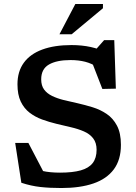

<svg xmlns="http://www.w3.org/2000/svg" viewBox="-20 -936 687 967"><path d="M528.5 -666.5 454 -677 504.5 -734H555.5L563.5 -489.5L495.5 -488L439 -633.5L472 -596.5Q442 -616.5 408.8 -625Q375.5 -633.5 335 -633.5Q265.5 -633.5 226.5 -611Q187.5 -588.5 187.5 -536.5Q187.5 -505 202 -485.2Q216.5 -465.5 242 -453Q267.5 -440.5 300.5 -432.2Q333.5 -424 371 -416Q408 -407.5 446.5 -395.8Q485 -384 517.2 -362.2Q549.5 -340.5 569.2 -303Q589 -265.5 589 -206.5Q589 -131 553.2 -83Q517.5 -35 450.5 -12Q383.5 11 289.5 11Q230.5 11 183.2 5.8Q136 0.5 87.5 -15.5L56.5 -216H123L225.5 -20L113 -104.5Q156.5 -83.5 194 -75Q231.5 -66.5 282.5 -66.5Q346 -66.5 386.8 -78Q427.5 -89.5 447 -115Q466.5 -140.5 466.5 -181.5Q466.5 -217 449.2 -239.2Q432 -261.5 402.5 -274.2Q373 -287 337.2 -295.2Q301.5 -303.5 264 -312.5Q227 -321.5 192 -334.2Q157 -347 129 -368.5Q101 -390 84.5 -424.5Q68 -459 68 -511.5Q68 -576 100 -620Q132 -664 193 -686.5Q254 -709 340 -709Q392.5 -709 437.2 -699.2Q482 -689.5 528.5 -666.5ZM279.5 -763.5 359.5 -916H498.5V-894.5L341 -763.5Z"/></svg>

Font: Newsreader 9pt Medium
Style: Regular
Weight: 500
Designer: Hugues Gentile
Foundry: Production Type
Version: Version 1.003